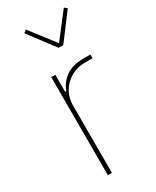

<svg xmlns="http://www.w3.org/2000/svg" viewBox="-193 -802 698 858"><g transform="rotate(-30 156.0 -373.5)"><path d="M94 0V-506H115V-418H121Q136 -459 170.5 -482.5Q205 -506 257 -506H296V-487H257Q228 -487 202.5 -477Q177 -467 157.5 -448.5Q138 -430 126.5 -404.5Q115 -379 115 -348V0ZM188 -603 88 -736 102 -747 200 -620 298 -747 312 -736 212 -603Z"/></g></svg>

Font: IBM Plex Sans Cond Thin
Style: Regular
Weight: 100
Width: 3
Designer: Mike Abbink, Paul van der Laan, Pieter van Rosmalen
Foundry: Bold Monday
Version: Version 1.3